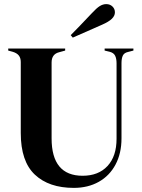

<svg xmlns="http://www.w3.org/2000/svg" viewBox="-20 -896 689 934"><path d="M81 -249V-358V-594Q81 -614 71.5 -626Q62 -638 42 -644L20 -650V-660H297V-650L268 -642Q231 -633 231 -592V-358V-223Q231 -41 382 -41Q459 -41 503 -88.5Q547 -136 547 -221V-588Q547 -611 540 -625Q533 -639 514 -644L489 -650V-660H629V-650L602 -643Q584 -639 577.5 -625.5Q571 -612 571 -589V-223Q571 -150 542 -95.5Q513 -41 460.5 -11.5Q408 18 339 18Q218 18 149.5 -46.5Q81 -111 81 -249ZM426 -831Q450 -857 465.5 -866.5Q481 -876 497 -876Q515 -876 527 -864.5Q539 -853 539 -836Q539 -819 524 -804.5Q509 -790 477 -776L334 -713L324 -725Q362 -763 426 -831Z"/></svg>

Font: DeepMind Serif Display
Style: Regular
Weight: 800
Designer: Frank Grießhammer / Modifications: Colophon Foundry
Foundry: Colophon Foundry
Version: Version 5.002